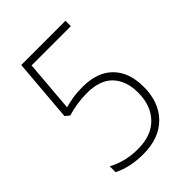

<svg xmlns="http://www.w3.org/2000/svg" viewBox="-209 -883 930 930"><g transform="rotate(-45 255.5 -418.0)"><path d="M219 -56Q169 -56 129.5 -65.5Q90 -75 62 -90V-130Q92 -113 131.5 -102.5Q171 -92 219 -92Q311 -92 361.5 -144.5Q412 -197 412 -285Q412 -366 368 -412.5Q324 -459 234 -459Q198 -459 164.5 -453.5Q131 -448 101 -439L79 -457L106 -780H409V-743H140L118 -478Q142 -485 173 -490Q204 -495 242 -495Q342 -495 396.5 -440Q451 -385 451 -286Q451 -180 389.5 -118Q328 -56 219 -56Z"/></g></svg>

Font: Noto Sans Malayalam UI SemiCondensed ExtraLight
Style: Regular
Weight: 200
Width: 4
Designer: Jelle Bosma - Monotype Design Team
Foundry: Monotype Imaging Inc.
Version: Version 2.104; ttfautohint (v1.8.4.7-5d5b)